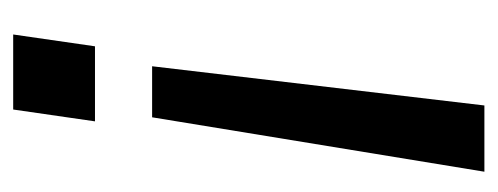

<svg xmlns="http://www.w3.org/2000/svg" viewBox="-246 -490 737 284"><g transform="rotate(90 122.0 -348.5)"><path d="M136.5 -697H234.5L154 -205.5H78.5ZM49 -121H160L142.5 0H31.5Z"/></g></svg>

Font: HK Grotesk Medium
Style: Italic
Weight: 500
Italic angle: -8°
Designer: Alfredo Marco Pradil
Foundry: Hanken Design Co.
Version: Version 3.004